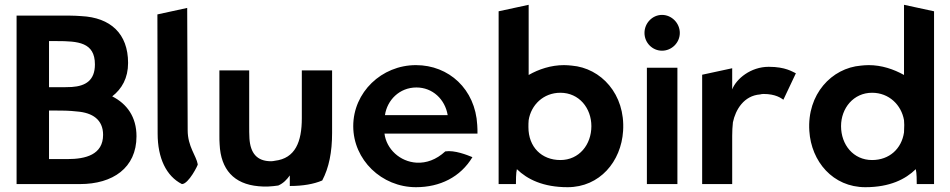

<svg xmlns="http://www.w3.org/2000/svg" viewBox="-20 -766 3955 799"><path d="M49 0H313C449 0 548 -67 548 -199C548 -280 508 -334 447 -365C487 -396 513 -441 513 -504C513 -626 440 -693 318 -699C303 -700 287 -701 271 -701H49ZM261 -104H184V-306H209C235 -306 268 -306 301 -302C365 -297 409 -268 409 -205C409 -122 336 -104 261 -104ZM375 -498C375 -432 337 -408 279 -404C259 -403 238 -403 216 -403H184V-595H216C305 -595 375 -590 375 -498Z M737 0C765 0 805 -81 803 -82C797 -118 761 -156 761 -224L759 -733L635 -706L636 -210C636 -108 672 -33 737 0Z M893 -473V-203C893 -190 893 -177 894 -165C899 -61 953 0 1056 9C1083 12 1111 10 1138 6C1159 -3 1174 -19 1186 -36V8C1241 8 1286 0 1321 -15C1349 -68 1362 -133 1362 -213V-473H1236V-274C1236 -176 1209 -107 1124 -97C1119 -96 1114 -95 1108 -95C1049 -95 1022 -129 1018 -190C1017 -207 1017 -225 1017 -243V-473Z M1580 -210H1967C1967 -222 1967 -234 1966 -246C1958 -395 1848 -495 1711 -495C1568 -495 1450 -382 1450 -241C1450 -101 1568 13 1711 13C1811 13 1896 -29 1946 -112C1924 -121 1872 -142 1833 -136C1795 -101 1754 -87 1714 -89C1644 -93 1588 -146 1580 -210ZM1843 -287H1582C1591 -349 1642 -402 1713 -402C1780 -402 1832 -353 1843 -287Z M2342 13C2476 13 2565 -94 2573 -221C2583 -374 2481 -483 2359 -493C2349 -494 2339 -495 2327 -495C2273 -495 2222 -478 2180 -454V-746L2055 -719V0H2127C2127 -12 2127 -47 2131 -62C2174 -20 2240 13 2342 13ZM2179 -237C2179 -247 2179 -256 2180 -266C2190 -329 2241 -380 2312 -380C2390 -380 2441 -316 2441 -241C2441 -164 2390 -100 2312 -100C2234 -100 2179 -154 2179 -237Z M2662 -629C2662 -588 2695 -555 2735 -555C2775 -555 2809 -588 2809 -629C2809 -670 2775 -704 2735 -704C2695 -704 2662 -670 2662 -629ZM2799 0V-484H2672V0Z M3292 -461C3278 -467 3250 -488 3179 -488C3104 -488 3044 -438 3027 -394V-482L2902 -455V0H3027V-201C3027 -220 3028 -239 3030 -257C3041 -310 3076 -368 3143 -373C3147 -374 3152 -375 3157 -375C3209 -375 3231 -357 3240 -351Z M3581 13C3683 13 3748 -20 3791 -62C3795 -47 3795 -12 3795 0H3867V-719L3742 -746V-454C3699 -478 3649 -495 3595 -495C3583 -495 3573 -494 3563 -493C3441 -483 3338 -374 3348 -221C3356 -94 3446 13 3581 13ZM3609 -380C3680 -380 3731 -329 3742 -266C3742 -259 3743 -252 3743 -246C3743 -235 3742 -225 3742 -215C3732 -147 3681 -100 3609 -100C3531 -100 3480 -164 3480 -241C3480 -316 3532 -380 3609 -380Z"/></svg>

Font: Bluebird
Style: Regular
Weight: 400
Designer: Jasper
Foundry: Cannot Into Space Fonts
Version: Version 0.98